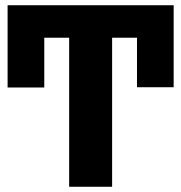

<svg xmlns="http://www.w3.org/2000/svg" viewBox="-20 -713 692 733"><path d="M9 -379H149V-569H244V0H408V-569H503V-380H643V-693H9Z"/></svg>

Font: Fira Sans
Style: Bold
Weight: 700
Designer: Carrois Corporate & Edenspiekermann AG
Foundry: Carrois Corporate GbR & Edenspiekermann AG
Version: Version 4.203